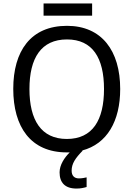

<svg xmlns="http://www.w3.org/2000/svg" viewBox="-20 -875 775 1115"><path d="M515 -855H233V-784H515ZM678 -358C678 -580 571 -725 369 -725C158 -725 57 -578 57 -359C57 -138 158 10 368 10H385C354 40 326 83 326 126C326 185 357 220 424 220C449 220 465 216 483 211V155C473 157 458 161 438 161C412 161 396 146 396 116C396 75 418 43 460 0L457 -1C602 -39 678 -172 678 -358ZM368 -68C219 -68 151 -178 151 -358C151 -538 219 -646 369 -646C518 -646 584 -538 584 -358C584 -178 518 -68 368 -68Z"/></svg>

Font: Noto Sans Thai
Style: Regular
Weight: 400
Designer: Monotype Design Team
Foundry: Monotype Imaging Inc.
Version: Version 1.901